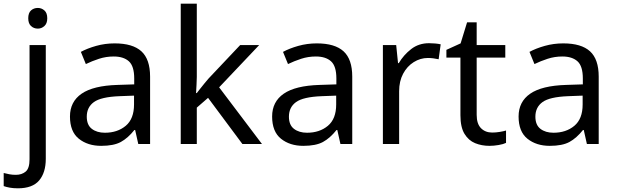

<svg xmlns="http://www.w3.org/2000/svg" viewBox="-75 -780 3344 1040"><path d="M78 -681Q78 -710 93 -723.5Q108 -737 130 -737Q150 -737 165.5 -723.5Q181 -710 181 -681Q181 -653 165.5 -639Q150 -625 130 -625Q108 -625 93 -639Q78 -653 78 -681ZM22 240Q-3 240 -22 236.5Q-41 233 -55 228V157Q-40 161 -24 164Q-8 167 11 167Q43 167 64 149.5Q85 132 85 83V-536H173V80Q173 155 137 197.5Q101 240 22 240Z M546 -545Q644 -545 691 -502Q738 -459 738 -365V0H674L657 -76H653Q618 -32 579.5 -11Q541 10 473 10Q400 10 352 -28.5Q304 -67 304 -149Q304 -229 367 -272.5Q430 -316 561 -320L652 -323V-355Q652 -422 623 -448Q594 -474 541 -474Q499 -474 461 -461.5Q423 -449 390 -433L363 -499Q398 -518 446 -531.5Q494 -545 546 -545ZM572 -259Q472 -255 433.5 -227Q395 -199 395 -148Q395 -103 422.5 -82Q450 -61 493 -61Q561 -61 606 -98.5Q651 -136 651 -214V-262Z M991 -363Q991 -347 989.5 -321Q988 -295 987 -276H991Q997 -284 1009 -299Q1021 -314 1033.5 -329.5Q1046 -345 1055 -355L1226 -536H1329L1112 -307L1344 0H1238L1052 -250L991 -197V0H904V-760H991Z M1641 -545Q1739 -545 1786 -502Q1833 -459 1833 -365V0H1769L1752 -76H1748Q1713 -32 1674.5 -11Q1636 10 1568 10Q1495 10 1447 -28.5Q1399 -67 1399 -149Q1399 -229 1462 -272.5Q1525 -316 1656 -320L1747 -323V-355Q1747 -422 1718 -448Q1689 -474 1636 -474Q1594 -474 1556 -461.5Q1518 -449 1485 -433L1458 -499Q1493 -518 1541 -531.5Q1589 -545 1641 -545ZM1667 -259Q1567 -255 1528.5 -227Q1490 -199 1490 -148Q1490 -103 1517.5 -82Q1545 -61 1588 -61Q1656 -61 1701 -98.5Q1746 -136 1746 -214V-262Z M2249 -546Q2264 -546 2281.5 -544.5Q2299 -543 2312 -540L2301 -459Q2288 -462 2272.5 -464Q2257 -466 2243 -466Q2202 -466 2166 -443.5Q2130 -421 2108.5 -380.5Q2087 -340 2087 -286V0H1999V-536H2071L2081 -438H2085Q2111 -482 2152 -514Q2193 -546 2249 -546Z M2591 -62Q2611 -62 2632 -65.5Q2653 -69 2666 -73V-6Q2652 1 2626 5.5Q2600 10 2576 10Q2534 10 2498.5 -4.5Q2463 -19 2441 -55Q2419 -91 2419 -156V-468H2343V-510L2420 -545L2455 -659H2507V-536H2662V-468H2507V-158Q2507 -109 2530.5 -85.5Q2554 -62 2591 -62Z M2976 -545Q3074 -545 3121 -502Q3168 -459 3168 -365V0H3104L3087 -76H3083Q3048 -32 3009.5 -11Q2971 10 2903 10Q2830 10 2782 -28.5Q2734 -67 2734 -149Q2734 -229 2797 -272.5Q2860 -316 2991 -320L3082 -323V-355Q3082 -422 3053 -448Q3024 -474 2971 -474Q2929 -474 2891 -461.5Q2853 -449 2820 -433L2793 -499Q2828 -518 2876 -531.5Q2924 -545 2976 -545ZM3002 -259Q2902 -255 2863.5 -227Q2825 -199 2825 -148Q2825 -103 2852.5 -82Q2880 -61 2923 -61Q2991 -61 3036 -98.5Q3081 -136 3081 -214V-262Z"/></svg>

Font: Noto Sans Hanunoo
Style: Regular
Weight: 400
Designer: Monotype Design Team
Foundry: Monotype Imaging Inc.
Version: Version 2.003; ttfautohint (v1.8.4.7-5d5b)